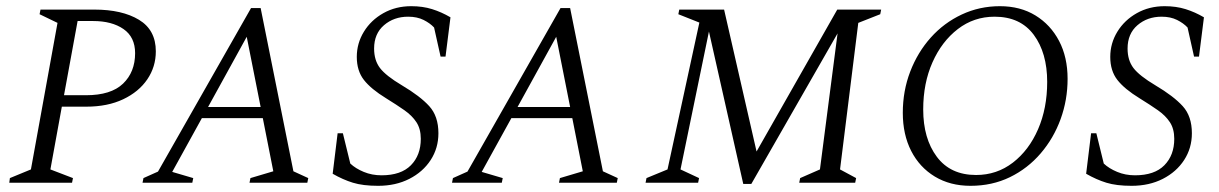

<svg xmlns="http://www.w3.org/2000/svg" viewBox="-20 -591 3944 621"><path d="M10 0 12 -15 80 -43 166 -517 108 -545 111 -560H285Q375 -560 429.5 -527Q484 -494 484 -425Q484 -375 456.5 -334.5Q429 -294 378.5 -270Q328 -246 259 -246H180L143 -43L216 -15L213 0ZM231 -523 187 -283H258Q339 -283 378 -320.5Q417 -358 417 -419Q417 -471 379.5 -497Q342 -523 281 -523Z M441 0 444 -15 491 -36 792 -565H823L929 -37L977 -15L974 0H787L790 -15L864 -37L830 -209H633L537 -35L605 -15L602 0ZM653 -245H823L778 -472Z M1203 10Q1154 10 1121.5 0Q1089 -10 1056 -29L1072 -160H1089L1113 -62Q1130 -46 1156.5 -35Q1183 -24 1214 -24Q1277 -24 1309 -56.5Q1341 -89 1341 -142Q1341 -174 1327 -195.5Q1313 -217 1288 -234.5Q1263 -252 1229 -273Q1180 -303 1157 -332.5Q1134 -362 1134 -407Q1134 -451 1157 -488.5Q1180 -526 1220 -548.5Q1260 -571 1310 -571Q1347 -571 1377.5 -561.5Q1408 -552 1437 -535L1421 -408H1405L1384 -502Q1371 -516 1350 -526.5Q1329 -537 1300 -537Q1254 -537 1222 -509.5Q1190 -482 1190 -434Q1190 -396 1209 -371Q1228 -346 1280 -315Q1339 -280 1368.5 -247.5Q1398 -215 1398 -160Q1398 -112 1373 -73.5Q1348 -35 1304 -12.5Q1260 10 1203 10Z M1442 0 1445 -15 1492 -36 1793 -565H1824L1930 -37L1978 -15L1975 0H1788L1791 -15L1865 -37L1831 -209H1634L1538 -35L1606 -15L1603 0ZM1654 -245H1824L1779 -472Z M2068 0 2071 -15 2139 -43 2242 -518 2174 -545 2177 -560H2322L2427 -101L2688 -560H2830L2827 -545L2756 -517L2697 -43L2749 -15L2746 0H2565L2568 -15L2632 -43L2689 -483L2410 4H2384L2273 -489L2181 -43L2241 -15L2238 0Z M3119 10Q3053 10 3003.5 -20Q2954 -50 2927 -103Q2900 -156 2900 -226Q2900 -297 2924 -359.5Q2948 -422 2990.5 -469.5Q3033 -517 3090.5 -544Q3148 -571 3214 -571Q3280 -571 3329 -541Q3378 -511 3405.5 -458.5Q3433 -406 3433 -336Q3433 -268 3410.5 -206Q3388 -144 3346 -95Q3304 -46 3246.5 -18Q3189 10 3119 10ZM3137 -25Q3204 -25 3256 -65Q3308 -105 3337.5 -173Q3367 -241 3367 -326Q3367 -420 3323.5 -478.5Q3280 -537 3197 -537Q3130 -537 3078 -497Q3026 -457 2996 -389.5Q2966 -322 2966 -237Q2966 -143 3010 -84Q3054 -25 3137 -25Z M3640 10Q3591 10 3558.5 0Q3526 -10 3493 -29L3509 -160H3526L3550 -62Q3567 -46 3593.5 -35Q3620 -24 3651 -24Q3714 -24 3746 -56.5Q3778 -89 3778 -142Q3778 -174 3764 -195.5Q3750 -217 3725 -234.5Q3700 -252 3666 -273Q3617 -303 3594 -332.5Q3571 -362 3571 -407Q3571 -451 3594 -488.5Q3617 -526 3657 -548.5Q3697 -571 3747 -571Q3784 -571 3814.5 -561.5Q3845 -552 3874 -535L3858 -408H3842L3821 -502Q3808 -516 3787 -526.5Q3766 -537 3737 -537Q3691 -537 3659 -509.5Q3627 -482 3627 -434Q3627 -396 3646 -371Q3665 -346 3717 -315Q3776 -280 3805.5 -247.5Q3835 -215 3835 -160Q3835 -112 3810 -73.5Q3785 -35 3741 -12.5Q3697 10 3640 10Z"/></svg>

Font: Spectral SC Light
Style: Italic
Weight: 300
Italic angle: -10°
Designer: Jean-Baptiste Levee
Foundry: Production Type
Version: Version 2.001